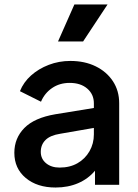

<svg xmlns="http://www.w3.org/2000/svg" viewBox="-20 -825 618 857"><path d="M228 12Q284 12 329 -7.5Q374 -27 404 -63V0H512V-364Q512 -420 484 -462.5Q456 -505 407 -529Q358 -553 294 -553Q243 -553 197.5 -535.5Q152 -518 118.5 -488Q85 -458 69 -418L163 -371Q179 -409 212.5 -432Q246 -455 291 -455Q340 -455 369.5 -429.5Q399 -404 399 -364V-343L227 -315Q133 -299 88.5 -253.5Q44 -208 44 -143Q44 -73 95 -30.5Q146 12 228 12ZM162 -147Q162 -179 183 -200Q204 -221 249 -228L399 -254V-225Q399 -184 379.5 -150Q360 -116 326 -96.5Q292 -77 246 -77Q209 -77 185.5 -96.5Q162 -116 162 -147ZM239 -640H351L460 -805H312Z"/></svg>

Font: Custom Plus Jakarta Sans SemiBold
Style: Regular
Weight: 600
Designer: Gumpita Rahayu & FullSphere
Foundry: Tokotype & FullSphere
Version: Version 1.001;hotconv 1.0.117;makeotfexe 2.5.65602